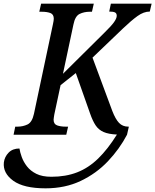

<svg xmlns="http://www.w3.org/2000/svg" viewBox="-72 -734 846 1046"><path d="M2 0 11 -44H23Q53 -44 78 -56Q103 -68 113 -114L216 -600Q221 -623 221 -632Q221 -656 202.5 -663Q184 -670 155 -670H142L152 -714H439L429 -670H417Q386 -670 361.5 -658Q337 -646 328 -600L271 -332L496 -555Q534 -592 549 -613Q564 -634 564 -648Q564 -661 555 -666Q546 -671 523 -671L532 -714H754L744 -671Q711 -671 677 -646.5Q643 -622 598 -579L432 -420L540 -129Q557 -85 576.5 -64.5Q596 -44 627 -44H630L620 0Q579 78 516 144.5Q453 211 368 251.5Q283 292 176 292Q57 292 0 250.5Q-57 209 -51 151Q-47 120 -25 97.5Q-3 75 34 75Q37 95 46.5 121.5Q56 148 75 172.5Q94 197 126 213Q158 229 208 229Q286 229 348 205Q410 181 462.5 130Q515 79 565 -1Q519 -3 492 -15Q465 -27 449 -51Q433 -75 419 -115L341 -336L258 -270L224 -111Q223 -104 221.5 -95.5Q220 -87 220 -82Q220 -58 239 -51Q258 -44 287 -44H299L289 0Z"/></svg>

Font: Noto Serif SemiCondensed Medium
Style: Italic
Weight: 500
Width: 4
Italic angle: -12°
Designer: Monotype Design Team
Foundry: Monotype Imaging Inc.
Version: Version 2.013